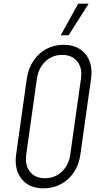

<svg xmlns="http://www.w3.org/2000/svg" viewBox="-20 -1010 554 1046"><path d="M217 16Q139 16 97.8 -35Q56.5 -86 68 -169L126 -581Q134 -636.5 161.8 -678.2Q189.5 -720 232 -743Q274.5 -766 326 -766Q404 -766 445.8 -715.2Q487.5 -664.5 476 -581L418 -169Q410.5 -113.5 382.8 -71.8Q355 -30 312.2 -7Q269.5 16 217 16ZM225 -39Q278.5 -39 316.8 -74.8Q355 -110.5 363 -169L421 -581Q429.5 -639.5 401 -675.2Q372.5 -711 319 -711Q265 -711 227.2 -675.2Q189.5 -639.5 181 -581L123 -169Q115 -110.5 143 -74.8Q171 -39 225 -39ZM311 -818 406 -990H463L354 -818Z"/></svg>

Font: Mohave Light Light
Style: Italic
Weight: 300
Italic angle: -8°
Version: Version 2.003